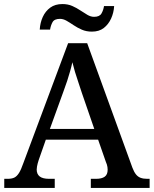

<svg xmlns="http://www.w3.org/2000/svg" viewBox="-20 -927 758 947"><path d="M1 0V-45H18Q38 -45 50.5 -51Q63 -57 73.5 -73.5Q84 -90 95 -122L316 -714H410L633 -100Q641 -79 650.5 -67Q660 -55 673.5 -50Q687 -45 706 -45H718V0H428V-45H454Q482 -45 496.5 -55.5Q511 -66 511 -90Q511 -97 510 -103Q509 -109 507 -116Q505 -123 502 -129L464 -238H206L171 -138Q168 -130 166 -121.5Q164 -113 162.5 -105.5Q161 -98 161 -91Q161 -68 176 -56.5Q191 -45 222 -45H250V0ZM226 -291H445L384 -468Q375 -497 366 -522.5Q357 -548 350 -572Q343 -596 337 -620Q332 -597 325.5 -574.5Q319 -552 311.5 -528.5Q304 -505 293 -476ZM433 -771Q406 -771 384 -780.5Q362 -790 343.5 -802.5Q325 -815 308.5 -824.5Q292 -834 276 -834Q248 -834 239 -817.5Q230 -801 227 -781H176Q178 -815 191 -843.5Q204 -872 228 -889.5Q252 -907 288 -907Q315 -907 336.5 -897.5Q358 -888 376.5 -875.5Q395 -863 411.5 -853.5Q428 -844 444 -844Q471 -844 480.5 -860.5Q490 -877 493 -897H543Q541 -864 528 -835.5Q515 -807 492 -789Q469 -771 433 -771Z"/></svg>

Font: Noto Serif Khmer Medium
Style: Regular
Weight: 500
Version: Version 2.003